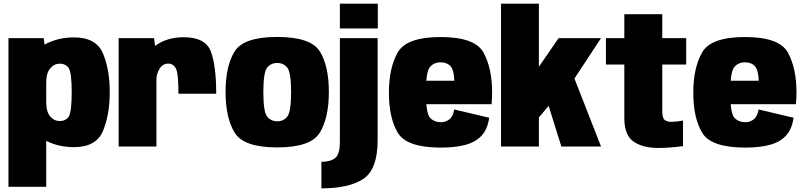

<svg xmlns="http://www.w3.org/2000/svg" viewBox="-20 -805 4419 1055"><path d="M26.5 221.5V-595.5H220L225 -560Q297 -599.5 386.5 -599.5Q509 -599.5 546 -511Q583 -422.5 583 -299Q583 -175.5 546 -86Q509 3.5 386.5 3.5Q302.5 3.5 234 -31V221.5ZM234 -245Q234 -190.5 255.8 -165.2Q277.5 -140 308 -140Q342 -140 358 -165Q374 -190 374 -298.5Q374 -404 358 -429.5Q342 -455 308 -455Q277.5 -455 255.8 -429.2Q234 -403.5 234 -351.5Z M960.5 -290Q960.5 -404.5 946 -430Q931.5 -455.5 904.5 -455.5Q874 -455.5 856.5 -427Q842.5 -403.5 839.5 -376.5V0H632V-595.5H826.5L832 -552.5Q896 -600.5 989.5 -600.5Q1109 -600.5 1138.5 -522.2Q1168 -444 1168 -290Z M1503.5 5Q1318 5 1268.8 -76.8Q1219.5 -158.5 1219.5 -299.5Q1219.5 -441.5 1268.8 -521.8Q1318 -602 1503.2 -602Q1688.5 -602 1737.8 -521.8Q1787 -441.5 1787 -299.5Q1787 -158.5 1737.8 -76.8Q1688.5 5 1503.5 5ZM1503.5 -138.5Q1538 -138.5 1558.8 -164.8Q1579.5 -191 1579.5 -299Q1579.5 -407 1558.8 -433Q1538 -459 1503.2 -459Q1468.5 -459 1447.8 -433Q1427 -407 1427 -299Q1427 -191 1447.8 -164.8Q1468.5 -138.5 1503.5 -138.5Z M1746 230V84Q1794.5 84 1821 64Q1847.5 44 1847.5 -24V-595.5H2055V-35Q2055 126.5 1976 178.2Q1897 230 1746 230ZM1847.5 -785H2056V-648.5H1847.5Z M2403 6Q2214 6 2165.5 -76Q2117 -158 2117 -294.8Q2117 -431.5 2165.2 -516.5Q2213.5 -601.5 2400.5 -601.5Q2591 -601.5 2637.5 -515Q2684 -428.5 2684 -298Q2684 -261 2681 -232.5H2322.5Q2327.5 -174.5 2343 -158Q2365.5 -133.5 2403.5 -133.5Q2428 -133.5 2448.5 -148.8Q2469 -164 2476 -203.5L2668 -158Q2659 -94 2625.2 -58.5Q2591.5 -23 2535.2 -8.5Q2479 6 2403 6ZM2322.5 -361.5H2476.5Q2474.5 -418 2457.5 -439Q2438 -462.5 2401 -462.5Q2364 -462.5 2342 -436Q2327 -418 2322.5 -361.5Z M2733 0V-785H2941V-438L3049.5 -595.5H3282.5L3136.5 -373.5L3282.5 0H3064.5L2994.5 -223.5L2941 -159.5V0Z M3597.5 8Q3511.5 8 3461 -27.2Q3410.5 -62.5 3410.5 -155.5V-450.5H3309.5V-595.5H3410.5V-727H3619V-595.5H3750.5V-450.5H3619V-197.5Q3619 -158 3631.2 -146.8Q3643.5 -135.5 3670 -135.5Q3697.5 -136 3733 -142.5V-2Q3656.5 8 3597.5 8Z M4075.5 6Q3886.5 6 3838 -76Q3789.5 -158 3789.5 -294.8Q3789.5 -431.5 3837.8 -516.5Q3886 -601.5 4073 -601.5Q4263.5 -601.5 4310 -515Q4356.5 -428.5 4356.5 -298Q4356.5 -261 4353.5 -232.5H3995Q4000 -174.5 4015.5 -158Q4038 -133.5 4076 -133.5Q4100.5 -133.5 4121 -148.8Q4141.5 -164 4148.5 -203.5L4340.5 -158Q4331.5 -94 4297.8 -58.5Q4264 -23 4207.8 -8.5Q4151.5 6 4075.5 6ZM3995 -361.5H4149Q4147 -418 4130 -439Q4110.5 -462.5 4073.5 -462.5Q4036.5 -462.5 4014.5 -436Q3999.5 -418 3995 -361.5Z"/></svg>

Font: Anybody Black
Style: Regular
Weight: 900
Designer: Tyler Finck
Foundry: Etcetera Type Company
Version: Version 1.010; ttfautohint (v1.8.3) -l 8 -r 50 -G 200 -x 14 